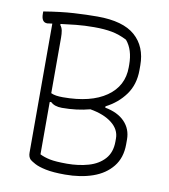

<svg xmlns="http://www.w3.org/2000/svg" viewBox="-82 -790 764 869"><g transform="rotate(10 300.0 -355.0)"><path d="M275 10Q220 10 186.5 3Q153 -4 135.5 -13.5Q118 -23 111 -29Q100 -40 100 -60V-653Q82 -650 77 -650Q50 -650 50 -690V-700Q129 -713 188 -716.5Q247 -720 296 -720Q414 -720 469.5 -671Q525 -622 525 -536V-514Q525 -448 491 -401Q457 -354 402 -326V-320Q461 -309 492.5 -276Q524 -243 524 -195V-173Q524 -111 491 -70Q458 -29 402 -9.5Q346 10 275 10ZM150 -597V-342Q161 -337 174 -335Q187 -333 205 -333Q333 -333 404 -382.5Q475 -432 475 -518V-530Q475 -599 441 -639Q406 -657 371.5 -663.5Q337 -670 290 -670Q246 -670 206.5 -666Q167 -662 138 -658L136 -654Q145 -643 147.5 -629Q150 -615 150 -597ZM150 -61Q170 -51 196.5 -45.5Q223 -40 275 -40Q328 -40 373.5 -53Q419 -66 446.5 -96.5Q474 -127 474 -177V-191Q474 -232 437.5 -261Q401 -290 337 -301Q278 -285 209 -285Q174 -285 156 -303L150 -301Z"/></g></svg>

Font: Recursive Sn Csl St Lt
Style: Regular
Weight: 300
Version: Version 1.079;hotconv 1.0.112;makeotfexe 2.5.65598; ttfautoh